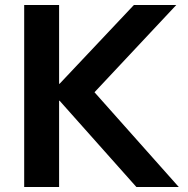

<svg xmlns="http://www.w3.org/2000/svg" viewBox="-20 -750 755 770"><path d="M77 0V-730H217V-414H219L517 -730H687L359 -380L697 0H527L219 -346H217V0Z"/></svg>

Font: M PLUS 2 Thin
Style: Bold
Weight: 700
Version: Version 1.001